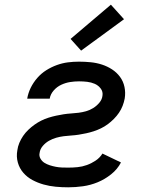

<svg xmlns="http://www.w3.org/2000/svg" viewBox="-20 -791 640 819"><path d="M271 8Q244 8 217.5 5.5Q191 3 166 -4Q141 -11 118.5 -23Q96 -35 79.5 -54Q63 -73 56 -98Q49 -123 54 -150Q56 -166 62.5 -181.5Q69 -197 78.5 -211Q88 -225 100.5 -237Q113 -249 127 -259Q141 -269 156 -276.5Q171 -284 187 -289Q203 -294 219 -297.5Q235 -301 251 -303.5Q267 -306 283 -307Q299 -308 315 -310Q331 -312 347 -316.5Q363 -321 377.5 -330Q392 -339 403.5 -352.5Q415 -366 417 -382Q420 -400 409.5 -413.5Q399 -427 384 -433.5Q369 -440 352 -442Q335 -444 317 -444Q298 -444 279 -441Q260 -438 241.5 -429.5Q223 -421 209 -405Q195 -389 192 -370H96Q96 -370 96 -370Q96 -370 96 -370Q100 -394 111 -416.5Q122 -439 139 -458.5Q156 -478 177.5 -491.5Q199 -505 222.5 -513.5Q246 -522 269.5 -525Q293 -528 317 -528Q342 -528 367 -525.5Q392 -523 415 -515.5Q438 -508 458 -495Q478 -482 492 -463Q506 -444 511 -420Q516 -396 512 -371Q509 -355 503 -339.5Q497 -324 487.5 -310Q478 -296 465.5 -283.5Q453 -271 439.5 -261Q426 -251 410.5 -243.5Q395 -236 379.5 -231Q364 -226 348 -222.5Q332 -219 316 -216.5Q300 -214 284 -213Q268 -212 252 -210Q236 -208 220 -203.5Q204 -199 189 -190.5Q174 -182 162.5 -168.5Q151 -155 149 -139Q146 -126 152.5 -114.5Q159 -103 169.5 -96.5Q180 -90 192.5 -86Q205 -82 218 -79.5Q231 -77 244 -76.5Q257 -76 271 -76Q291 -76 311 -78Q331 -80 350.5 -87Q370 -94 388 -106Q406 -118 417 -136L496 -98Q481 -69 454 -47.5Q427 -26 396.5 -13.5Q366 -1 334 3.5Q302 8 271 8ZM326 -575 281 -625 453 -771 509 -709Z"/></svg>

Font: Iosevka SS04 Medium Extended
Style: Italic
Weight: 500
Width: 7
Italic angle: -9°
Monospace: yes
Designer: Belleve Invis
Foundry: Belleve Invis
Version: Version 19.0.0; ttfautohint (v1.8.4)